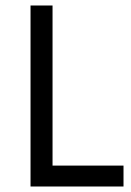

<svg xmlns="http://www.w3.org/2000/svg" viewBox="-20 -699 475 698"><path d="M91 -679V-21H429V-97H171V-679Z"/></svg>

Font: SpinnyJost Regular
Style: Regular
Weight: 400
Version: Version 3.710